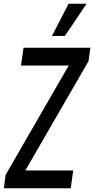

<svg xmlns="http://www.w3.org/2000/svg" viewBox="-24 -1005 502 1025"><path d="M-3.5 0 6 -71.5 365.5 -694.5 385.5 -655H88L101.5 -750H458.5L448.5 -678.5L88.5 -55.5L69 -95H367L353.5 0ZM253.5 -813 342 -985H438L322.5 -813Z"/></svg>

Font: Mohave Light Medium
Style: Italic
Weight: 500
Italic angle: -8°
Version: Version 2.003